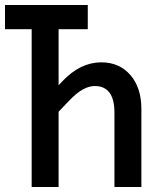

<svg xmlns="http://www.w3.org/2000/svg" viewBox="-20 -750 640 770"><path d="M107 0V-633H0V-730H332V-633H215V-408L230 -424Q302 -500 386 -500Q459 -500 503 -449Q547 -398 547 -313V0H439V-298Q439 -405 360 -405Q314 -405 261 -350L215 -302V0Z"/></svg>

Font: Pitagon Sans Mono SemiBold
Style: Regular
Weight: 600
Monospace: yes
Designer: Travis Tran
Foundry: Pitagon
Version: Version 1.001; ttfautohint (v1.8.4.7-5d5b);gftools[0.9.26]